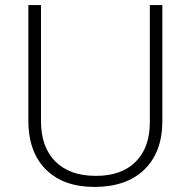

<svg xmlns="http://www.w3.org/2000/svg" viewBox="-20 -734 759 764"><path d="M626 -713.9V-252Q626 -128.9 554.7 -59.6Q483.4 9.8 356 9.8Q231.9 9.8 162.4 -59.8Q92.8 -129.4 92.8 -253.9V-713.9H143.1V-252Q143.1 -148.9 200.2 -91.6Q257.3 -34.2 361.8 -34.2Q463.9 -34.2 520 -90.6Q576.2 -147 576.2 -247.1V-713.9Z"/></svg>

Font: Zoram GWeb Light
Style: Regular
Weight: 300
Foundry: Ascender Corporation
Version: Version 1.000